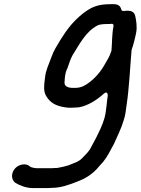

<svg xmlns="http://www.w3.org/2000/svg" viewBox="-20 -747 694 947"><path d="M529.9 -498.4C529.9 -497.6 529.6 -496.4 529.3 -495.4C519.9 -466.5 510.3 -452.8 496.3 -428.7C477.2 -394.4 449.8 -361.9 419 -339.6C401.5 -326.1 381 -313.5 350.6 -313.5C335.5 -313.5 292.9 -310.5 298.7 -346.7C299.4 -353 299.3 -364.5 301.2 -374L304 -388C305.6 -396.2 308.7 -402.5 313.1 -411.9C318.4 -425.6 327.4 -457.4 338.5 -475.8C373 -530.1 402 -589.9 459.5 -620.7C472.9 -628 495.9 -628.5 509.5 -628.5H519.5C522 -628.5 524.5 -628.7 527.2 -629.3C541.5 -632 540.4 -620.4 539.7 -617C531.6 -576.4 533.6 -539.4 529.9 -498.4ZM237.2 179.5C281.7 179.5 324.3 163.2 361.6 148.5C399.8 134.3 429.6 115.6 456 88.1C465.6 75.8 478 63.8 488.1 52.2C508.5 27.5 524.8 -4.9 542.6 -38.4C558.7 -75.2 578.4 -113.4 590.6 -155.3C599.7 -183.4 600.3 -201.3 604.7 -231.4C617.4 -314.8 621.3 -412.3 628.7 -496.6C629.4 -504.3 633.4 -513.4 635.4 -520.1L642.5 -546C645.5 -556.8 647.3 -565.2 648.9 -573L651.5 -586C657.5 -616.2 651.3 -647.1 647.4 -666.4C643 -688.5 627.7 -698.4 590.2 -692.7C585.3 -691.9 579.6 -694.5 578.3 -700C574 -717.9 562.5 -726.5 539 -726.5H529C461.1 -726.5 430.9 -712.9 387.1 -678.9C342.2 -642.9 311.1 -603.5 278.6 -551.3C259.4 -518.8 245 -498.6 232.8 -463.1C219.7 -426.4 205.5 -400.5 201.9 -363.1L198.8 -337.2C195.9 -304.7 198.2 -286.6 211.7 -267.3C229.8 -240.2 253.5 -225.8 296.8 -218.3C319 -213.7 339 -215.9 367.1 -217.4C411.9 -224.4 458.1 -254 491.5 -284.4C511.3 -302.4 511.6 -276 511.6 -276C508.6 -260.9 507.7 -240.9 505.5 -225.6C502 -202.7 502.1 -189.4 495.4 -165C485.4 -128.9 467.5 -94.7 453.1 -65.5C443.2 -45.1 434.4 -32.1 425.9 -14.6C425.7 -14 425.1 -13.1 424.7 -12.4L417.7 -2.4C408.8 10.2 395.4 22 387.1 31.1C368.2 52.9 337.8 58.9 321.7 66.9C321.2 67.2 320.2 67.6 319.4 67.9C302.4 73.2 281.1 78.4 262.8 81.3C262.3 81.4 261.4 81.5 260.7 81.5H252.6C249.3 81.9 242.2 82.5 237.5 82.5H159.5C153.4 82.5 132.7 79.2 128.1 74.6C108.6 55.1 71.2 63.3 53.1 85.1C32.4 110.2 36.9 139.7 54.1 153.5C70 164.6 107.4 180.5 138 180.5H218C224.8 180.5 231.1 179.5 237.2 179.5Z"/></svg>

Font: Smoothie
Style: LightIt
Weight: 400
Foundry: Cannot Into Space Fonts
Version: Version 0.8